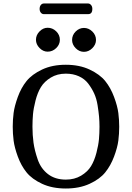

<svg xmlns="http://www.w3.org/2000/svg" viewBox="-20 -1080 756 1100"><path d="M231 -999Q221 -999 214 -1007.5Q207 -1016 207 -1029Q207 -1043 214 -1051.5Q221 -1060 231 -1060H485Q494 -1060 501.5 -1051.5Q509 -1043 509 -1029Q509 -999 485 -999ZM186 -852Q186 -879 206.5 -900Q227 -921 253 -921Q281 -921 302 -900.5Q323 -880 323 -852Q323 -825 302 -804.5Q281 -784 253 -784Q227 -784 206.5 -805Q186 -826 186 -852ZM393 -851Q393 -879 413.5 -899.5Q434 -920 461 -920Q488 -920 509 -899.5Q530 -879 530 -851Q530 -825 509 -804Q488 -783 461 -783Q434 -783 413.5 -804Q393 -825 393 -851ZM663 -354Q663 -314 658 -274.5Q653 -235 633.5 -183Q614 -131 583 -92.5Q552 -54 493.5 -27Q435 0 357 0Q279 0 221 -27Q163 -54 132 -92.5Q101 -131 82 -183Q63 -235 58 -274.5Q53 -314 53 -354Q53 -394 58 -433Q63 -472 82 -524.5Q101 -577 132 -615.5Q163 -654 221 -681.5Q279 -709 357 -709Q435 -709 493.5 -681.5Q552 -654 583 -615.5Q614 -577 633.5 -524.5Q653 -472 658 -432.5Q663 -393 663 -354ZM550 -354Q550 -384 547.5 -412Q545 -440 539 -477.5Q533 -515 519.5 -544.5Q506 -574 485.5 -601Q465 -628 432 -643Q399 -658 357 -658Q308 -658 271 -635.5Q234 -613 214.5 -581Q195 -549 183.5 -504Q172 -459 169 -425Q166 -391 166 -354Q166 -306 172 -262.5Q178 -219 196 -166.5Q214 -114 255 -82.5Q296 -51 357 -51Q407 -51 444.5 -73.5Q482 -96 501.5 -128Q521 -160 532.5 -204.5Q544 -249 547 -283Q550 -317 550 -354Z"/></svg>

Font: Marmelad
Style: Regular
Weight: 400
Designer: Manvel Shmavonyan
Foundry: Cyreal
Version: Version 1.001;PS 001.001;hotconv 1.0.88;makeotf.lib2.5.64775